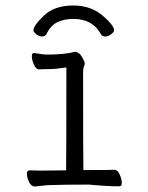

<svg xmlns="http://www.w3.org/2000/svg" viewBox="-20 -679 540 700"><path d="M360 -617Q396 -585 396 -568Q396 -563 385.5 -554.5Q375 -546 364 -546Q353 -546 348 -554Q318 -610 248 -610Q215 -610 190 -598.5Q165 -587 149 -554Q144 -546 133 -546Q122 -546 112 -554.5Q102 -563 102 -568Q102 -586 140.5 -622.5Q179 -659 247 -659Q315 -659 360 -617ZM88 -58 128 -57 221 -58Q222 -110 222 -427V-433Q181 -427 158 -427Q135 -427 123 -426Q111 -426 103.5 -443.5Q96 -461 96 -473.5Q96 -486 104 -486Q138 -480 148 -480Q217 -480 252 -490Q271 -490 283 -464Q289 -453 289 -448Q289 -443 286 -436.5Q283 -430 283 -416Q283 -129 284 -59H289Q384 -59 397 -60Q409 -60 416.5 -42.5Q424 -25 424 -12.5Q424 0 416 0Q380 1 304 -6Q209 -6 153 -4L107 1Q94 1 86 -15.5Q78 -32 78 -45Q78 -58 88 -58Z"/></svg>

Font: Moon Stars Kai T HW Light
Style: Regular
Weight: 300
Designer: GuiWonder
Version: Version 1.101